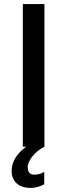

<svg xmlns="http://www.w3.org/2000/svg" viewBox="-20 -720 330 942"><path d="M92 0H108C62 33 37 75 37 118C37 169 70 202 131 202C152 202 179 195 197 184V123C184 132 166 137 148 137C128 137 116 126 116 100C116 67 153 22 198 0V-700H92Z"/></svg>

Font: Fixel Display Medium
Style: Regular
Weight: 500
Designer: AlfaBravo + MacPaw
Foundry: Kyrylo Tkachov, Marchela Mozhyna, Serhii Makarenko, Maria Weinstein, Zakhar Kryvoshyya
Version: Version 1.211